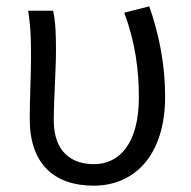

<svg xmlns="http://www.w3.org/2000/svg" viewBox="-20 -574 604 607"><path d="M276 13C407 13 502 -85 502 -268C502 -365 485 -459 452 -554L373 -534C409 -435 419 -350 419 -266C419 -121 358 -55 277 -55C209 -55 150 -91 150 -194C150 -260 157 -352 157 -415C157 -462 156 -502 148 -540H69C78 -484 78 -438 78 -395C78 -329 74 -264 74 -198C74 -55 152 13 276 13Z"/></svg>

Font: Noto Sans CJK JP DemiLight
Style: Regular
Weight: 350
Designer: Ryoko NISHIZUKA (kana & ideographs); Paul D. Hunt (Latin, Greek & Cyrillic); Wenlong ZHANG (bopomofo); Sandoll Communica
Foundry: Adobe Systems Incorporated
Version: Version 1.004;PS 1.004;hotconv 1.0.82;makeotf.lib2.5.63406